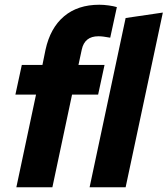

<svg xmlns="http://www.w3.org/2000/svg" viewBox="-20 -790 707 810"><path d="M49 0 132 -391H45L72 -516H159L172 -580Q192 -672 250 -721Q308 -770 399 -770Q418 -770 439 -767Q460 -764 473 -760L445 -631Q428 -634 417 -635.5Q406 -637 395 -637Q337 -637 325 -581L311 -516H421L394 -391H284L201 0ZM358 0 510 -714 667 -737 510 0Z"/></svg>

Font: Red Hat Mono
Style: Bold Italic
Weight: 700
Italic angle: -12°
Monospace: yes
Designer: Pentagram, MCKL
Foundry: Pentagram, MCKL
Version: Version 1.023; ttfautohint (v1.8.3)